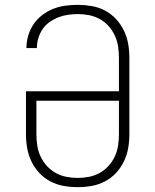

<svg xmlns="http://www.w3.org/2000/svg" viewBox="-20 -763 640 791"><path d="M300 8Q271 8 242.5 3Q214 -2 188 -15.5Q162 -29 142 -50.5Q122 -72 109.5 -98Q97 -124 92 -152.5Q87 -181 87 -210V-387H470V-525Q470 -548 466.5 -571.5Q463 -595 453 -616.5Q443 -638 427.5 -655.5Q412 -673 391 -684.5Q370 -696 347 -700.5Q324 -705 301 -705Q280 -705 259.5 -702Q239 -699 220 -691.5Q201 -684 184 -672Q167 -660 155.5 -643Q144 -626 138 -606Q132 -586 132 -566V-565H89V-566Q89 -592 96.5 -617Q104 -642 118.5 -663.5Q133 -685 154 -701Q175 -717 199 -726.5Q223 -736 249 -739.5Q275 -743 301 -743Q329 -743 358 -738Q387 -733 412.5 -719.5Q438 -706 458 -684.5Q478 -663 490.5 -637Q503 -611 508 -582.5Q513 -554 513 -525V-210Q513 -181 508 -152.5Q503 -124 490.5 -98Q478 -72 458 -50.5Q438 -29 412 -15.5Q386 -2 357.5 3Q329 8 300 8ZM300 -30Q323 -30 346.5 -34.5Q370 -39 390.5 -50.5Q411 -62 427 -79.5Q443 -97 453 -118.5Q463 -140 466.5 -163.5Q470 -187 470 -210V-348H130V-210Q130 -187 133.5 -163.5Q137 -140 147 -118.5Q157 -97 173 -79.5Q189 -62 209.5 -50.5Q230 -39 253.5 -34.5Q277 -30 300 -30Z"/></svg>

Font: Iosevka Aile Extralight
Style: Regular
Weight: 200
Designer: Belleve Invis
Foundry: Belleve Invis
Version: Version 31.1.0; ttfautohint (v1.8.4)